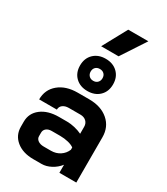

<svg xmlns="http://www.w3.org/2000/svg" viewBox="-246 -1126 1075 1239"><g transform="rotate(30 292.0 -507.0)"><path d="M42 -134V-171Q42 -234 92 -272.5Q142 -311 224 -311H285Q311 -311 341 -304Q371 -297 396 -285V-337Q396 -362 379.5 -377.5Q363 -393 336 -393H250Q222 -393 205 -380Q188 -367 188 -345H56Q56 -418 109.5 -462.5Q163 -507 250 -507H336Q424 -507 478 -460.5Q532 -414 532 -337V0H406V-60Q382 -29 347 -10.5Q312 8 278 8H216Q138 8 90 -31Q42 -70 42 -134ZM288 -96Q325 -96 354 -115Q383 -134 396 -166V-183Q380 -195 351.5 -202Q323 -209 291 -209H228Q204 -209 189 -197Q174 -185 174 -165V-139Q174 -120 190.5 -108Q207 -96 234 -96ZM175 -667Q175 -721 209 -754Q243 -787 298 -787Q353 -787 387 -754Q421 -721 421 -667Q421 -613 387 -580Q353 -547 298 -547Q243 -547 209 -580Q175 -613 175 -667ZM342 -667Q342 -687 330 -699Q318 -711 298 -711Q278 -711 266 -699Q254 -687 254 -667Q254 -648 266 -635.5Q278 -623 298 -623Q318 -623 330 -635.5Q342 -648 342 -667ZM329 -1022H479L361 -842H231Z"/></g></svg>

Font: Stavian Bold
Style: Bold
Weight: 700
Version: Version 1.000; ttfautohint (v1.6)